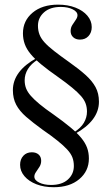

<svg xmlns="http://www.w3.org/2000/svg" viewBox="-20 -602 474 815"><path d="M298.4 -33.9 292.7 -39.5Q322.6 -58.1 335.9 -80.6Q349.2 -103.2 349.2 -128.2Q349.2 -146.8 343.5 -162.5Q337.9 -178.2 323.8 -194.4Q309.7 -210.5 286.3 -229.8Q262.9 -249.2 226.6 -275Q183.9 -304.8 155.6 -328.2Q127.4 -351.6 110.1 -372.6Q92.7 -393.5 85.1 -414.9Q77.4 -436.3 77.4 -460.5Q77.4 -513.7 118.1 -548Q158.9 -582.3 226.6 -582.3Q267.7 -582.3 300 -569.8Q332.3 -557.3 350.8 -535.5Q369.4 -513.7 369.4 -487.1Q369.4 -463.7 355.6 -448.8Q341.9 -433.9 319.4 -433.9Q301.6 -433.9 290.7 -444Q279.8 -454 279.8 -470.2Q279.8 -484.7 287.1 -496Q294.4 -507.3 301.6 -517.7Q308.9 -528.2 308.9 -537.1Q308.9 -552.4 288.3 -562.5Q267.7 -572.6 237.9 -572.6Q192.7 -572.6 166.9 -549.6Q141.1 -526.6 141.1 -492.7Q141.1 -472.6 147.6 -455.6Q154 -438.7 169 -422.2Q183.9 -405.6 209.7 -385.5Q235.5 -365.3 274.2 -337.9Q315.3 -308.9 343.1 -283.9Q371 -258.9 385.5 -232.3Q400 -205.6 400 -170.2Q400 -129.8 374.2 -95.6Q348.4 -61.3 298.4 -33.9ZM208.1 192.7Q166.9 192.7 134.7 180.2Q102.4 167.7 83.9 146Q65.3 124.2 65.3 97.6Q65.3 74.2 79 59.3Q92.7 44.4 115.3 44.4Q133.1 44.4 144 54Q154.8 63.7 154.8 80.6Q154.8 94.4 147.6 106Q140.3 117.7 133.1 127.8Q125.8 137.9 125.8 147.6Q125.8 162.9 146.4 173Q166.9 183.1 196.8 183.1Q242.7 183.1 268.1 160.1Q293.5 137.1 293.5 102.4Q293.5 82.3 287.1 65.7Q280.6 49.2 265.3 32.7Q250 16.1 224.6 -4.4Q199.2 -25 160.5 -51.6Q119.4 -81.5 91.1 -106Q62.9 -130.6 48.8 -157.3Q34.7 -183.9 34.7 -219.4Q34.7 -259.7 60.1 -294Q85.5 -328.2 135.5 -355.6L141.9 -350Q112.1 -331.5 98.4 -308.9Q84.7 -286.3 84.7 -261.3Q84.7 -242.7 90.7 -227Q96.8 -211.3 110.9 -195.2Q125 -179 148.4 -159.7Q171.8 -140.3 208.1 -115.3Q250 -85.5 278.6 -61.7Q307.3 -37.9 324.6 -16.9Q341.9 4 349.6 25Q357.3 46 357.3 71Q357.3 124.2 316.5 158.5Q275.8 192.7 208.1 192.7Z"/></svg>

Font: Playfair 144pt
Style: Regular
Weight: 400
Designer: Claus Eggers Sørensen
Foundry: Claus Eggers Sørensen
Version: Version 2.001;gftools[0.9.30]